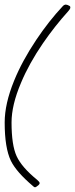

<svg xmlns="http://www.w3.org/2000/svg" viewBox="-20 -523 320 820"><path d="M276.4 -498Q280.8 -495.6 280.3 -490.7Q280.3 -487.3 278.1 -483.9Q275.9 -480.5 271 -474.6Q214.4 -412.1 163.6 -338.4Q104 -251.5 69.8 -169.4Q29.3 -74.2 29.3 0Q29.3 96.7 51 144Q72.8 191.4 138.7 245.1Q149.4 253.9 149.4 259.3Q149.4 262.7 144.5 267.6Q134.3 276.4 129.4 276.9Q126 276.9 120.6 271.5Q49.8 211.4 26.4 163.6Q0 108.4 0 0Q0 -79.6 40 -177.7Q74.2 -262.2 135.3 -353.5Q189 -433.6 248.5 -497.1Q253.9 -502.9 261.2 -503.4Q268.1 -502.9 276.4 -498Z"/></svg>

Font: Shan Inle Unicode
Style: Normal
Weight: 400
Version: 2.0 Jan 1st, 2014